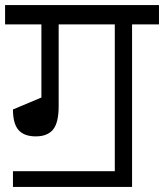

<svg xmlns="http://www.w3.org/2000/svg" viewBox="-30 -700 646 756"><path d="M596 -604H490V36H21V-26H422V-604H201V-282Q201 -217 179 -190Q157 -163 111 -163Q65 -163 43 -188Q21 -213 21 -269L133 -316V-604H-10V-680H596Z"/></svg>

Font: Rhodium Libre
Style: Regular
Weight: 400
Designer: James Puckett
Foundry: Dunwich Type Founders
Version: Version 1.001; ttfautohint (v1.3)